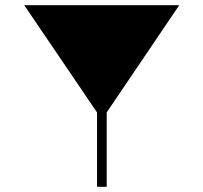

<svg xmlns="http://www.w3.org/2000/svg" viewBox="-20 -716 780 736"><path d="M73 -696H667L389 -285V0H352V-285Z"/></svg>

Font: Major Mono Display
Style: Regular
Weight: 400
Designer: Emre Parlak
Foundry: Emre Parlak
Version: Version 2.000; ttfautohint (v1.8) -l 8 -r 50 -G 200 -x 14 -D